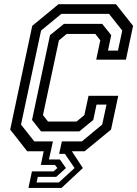

<svg xmlns="http://www.w3.org/2000/svg" viewBox="-20 -720 654 914"><path d="M115.5 174.5 132 96H234.5L253 80L241.5 65H174.5L188 0H109.5L28.5 -103L133.5 -597L258.5 -700H532L613.5 -597L579.5 -436H438L457.5 -528L433.5 -558.5H297.5L260.5 -528L184.5 -172L208.5 -141.5H344.5L381.5 -172L401.5 -264H543L508.5 -103L383 0H322L374.5 80L273 174.5ZM154 148.5H260L335 80L289 12.5H261.5L274.5 -47H370L466.5 -127L487 -222H439.5L424 -149L357.5 -94.5H175.5L132.5 -149L218 -552.5L284.5 -606.5H466.5L509.5 -552.5L494 -479H541.5L562 -574.5L499 -654H272L175.5 -574.5L80 -127L143 -47H232L213 39H265L294 80L247.5 122H160Z"/></svg>

Font: Tourney Thin Medium
Style: Italic
Weight: 500
Italic angle: -12°
Version: Version 1.015